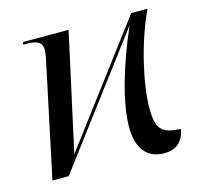

<svg xmlns="http://www.w3.org/2000/svg" viewBox="-85 -627 757 728"><g transform="rotate(-15 293.5 -263.0)"><path d="M475 10C518 10 550 -12 558 -63C487 -66 463 -84 463 -168C463 -262 499 -421 554 -536H490L143 -75L244 -536H65L63 -526H76C112 -526 137 -520 137 -486C137 -478 136 -469 134 -458L37 0H101L472 -493C408 -346 370 -211 370 -119C370 -55 393 10 475 10Z"/></g></svg>

Font: Noto Serif Display
Style: Italic
Weight: 400
Italic angle: -12°
Designer: Monotype Design Team
Foundry: Monotype Imaging Inc.
Version: Version 2.009